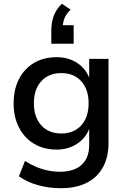

<svg xmlns="http://www.w3.org/2000/svg" viewBox="-20 -805 673 1014"><path d="M301 189Q239 189 181 173Q123 157 80 126L112 45Q140 63 170.5 76Q201 89 233 95.5Q265 102 296 102Q371 102 411 65.5Q451 29 451 -39V-127H452Q434 -77 387.5 -46Q341 -15 280 -15Q211 -15 160 -45.5Q109 -76 80.5 -131Q52 -186 52 -259Q52 -333 80.5 -388Q109 -443 160 -473Q211 -503 280 -503Q342 -503 388.5 -472Q435 -441 453 -389H451V-494H553V-49Q553 26 523 79.5Q493 133 437 161Q381 189 301 189ZM304 -100Q370 -100 409 -143Q448 -186 448 -260Q448 -333 409 -376Q370 -419 304 -419Q237 -419 198 -376Q159 -333 159 -260Q159 -186 198 -143Q237 -100 304 -100ZM251 -574V-645Q251 -686 264 -721.5Q277 -757 307 -785L353 -754Q329 -731 320 -707Q311 -683 311 -658L288 -672H369V-574Z"/></svg>

Font: Nunito Sans 9pt SemiBold
Style: Regular
Weight: 600
Version: Version 3.101;gftools[0.9.27]